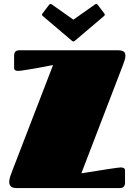

<svg xmlns="http://www.w3.org/2000/svg" viewBox="-20 -957 686 977"><path d="M51.8 -676.8Q51.8 -686 57.6 -693.6Q63.5 -701.2 80.1 -701.2H579.6Q598.1 -701.2 608.2 -695.3Q618.2 -689.5 618.2 -672.9Q618.2 -663.1 614.3 -650.6Q610.4 -638.2 606 -627L394 -75.2Q445.8 -83.5 487.8 -89.8Q505.9 -92.8 523.4 -95.5Q541 -98.1 555.9 -100.3Q570.8 -102.5 581.3 -103.8Q591.8 -105 595.2 -105Q603.5 -105 609.9 -101.8Q616.2 -98.6 616.2 -88.9V-23.9Q616.2 -15.1 610.4 -7.6Q604.5 0 587.9 0H66.9Q43 0 34.9 -9Q26.9 -18.1 26.9 -29.8Q26.9 -43.9 31.7 -58.3Q36.6 -72.8 44.9 -94.2L250 -626Q206.1 -617.2 169.4 -610.8Q153.8 -607.9 138.2 -605.5Q122.6 -603 109.4 -600.8Q96.2 -598.6 86.4 -597.4Q76.7 -596.2 72.8 -596.2Q64.5 -596.2 58.1 -599.1Q51.8 -602.1 51.8 -611.8ZM462.9 -934.1Q464.8 -935.1 466.3 -936Q467.8 -937 469.2 -937Q473.6 -937 477.5 -932.1L510.3 -889.2Q513.2 -885.3 513.2 -882.3Q513.2 -878.4 508.8 -875L360.4 -749Q358.9 -748 357.4 -747.1Q356 -746.1 353.5 -746.1Q351.1 -746.1 349.6 -747.1Q348.1 -748 346.7 -749L198.2 -875Q193.8 -878.4 193.8 -882.3Q193.8 -885.3 196.8 -889.2L229.5 -932.1Q231.9 -935.1 233.6 -936Q235.4 -937 237.8 -937Q239.3 -937 240.7 -936Q242.2 -935.1 244.1 -934.1L353.5 -856.9Z"/></svg>

Font: Fascinate Cyrillic
Style: Regular
Weight: 900
Designer: Denis Ignatov
Foundry: Astigmatic (AOETI)
Version: Version 1.00 November 30, 2018, initial release